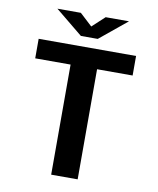

<svg xmlns="http://www.w3.org/2000/svg" viewBox="-94 -948 838 1021"><g transform="rotate(10 325.0 -437.5)"><path d="M253 0V-594.5H62V-700H588V-594.5H396V0ZM132.5 -875H259L326 -813L393 -875H519L371.5 -754H280.5Z"/></g></svg>

Font: Trispace SemiBold
Style: Regular
Weight: 600
Designer: Tyler Finck
Foundry: Etcetera Type Company
Version: Version 1.210; ttfautohint (v1.8.3)